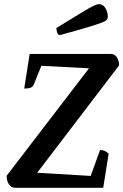

<svg xmlns="http://www.w3.org/2000/svg" viewBox="-20 -899 590 919"><path d="M54 0Q33 0 22 -18Q11 -36 12 -58L406 -572L178 -584L141 -493Q137 -484 127 -479.5Q117 -475 96 -475L122 -641H508Q530 -641 540 -624Q550 -607 550 -586L158 -72L414 -57L459 -181Q483 -181 500 -163L474 0ZM267 -731Q258 -731 254 -742Q250 -753 250 -765Q328 -813 368.5 -837.5Q409 -862 426.5 -870.5Q444 -879 453 -879Q474 -879 485 -859.5Q496 -840 496 -820Q496 -811 491 -804.5Q486 -798 465 -790Q444 -782 397.5 -768Q351 -754 267 -731Z"/></svg>

Font: Petrona SemiBold
Style: Italic
Weight: 600
Italic angle: -9°
Designer: Ringo R. Seeber
Foundry: Ringo R. Seeber
Version: Version 2.001; ttfautohint (v1.8.3)